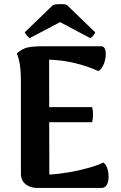

<svg xmlns="http://www.w3.org/2000/svg" viewBox="-20 -926 594 946"><path d="M163 0Q129 0 106 -18.5Q83 -37 83 -71V-533Q83 -562 79.5 -595.5Q76 -629 63 -663Q89 -686 116 -692Q143 -698 190 -698H479Q493 -698 498 -682Q503 -666 500 -643.5Q497 -621 487.5 -601.5Q478 -582 464 -576Q412 -600 349.5 -615Q287 -630 222 -632L223 -66Q267 -68 319 -77Q371 -86 417 -99Q463 -112 489 -125Q502 -117 508.5 -97Q515 -77 515 -54.5Q515 -32 506.5 -16Q498 0 481 0ZM197 -324V-398H434Q439 -379 438.5 -359.5Q438 -340 434 -324ZM310 -901 449 -767Q449 -763 440.5 -752Q432 -741 425 -738L276 -817L126 -738Q120 -741 111.5 -752Q103 -763 102 -767L241 -901Q247 -904 261.5 -905Q276 -906 290 -905.5Q304 -905 310 -901Z"/></svg>

Font: Arima Thin
Style: Bold
Weight: 700
Version: Version 1.100